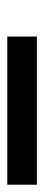

<svg xmlns="http://www.w3.org/2000/svg" viewBox="188 -728 123 540"><g transform="rotate(-90 250.0 -458.5)"><path d="M0 -416.7V-500H416.7V-416.7Z"/></g></svg>

Font: Galmuri11 Condensed
Style: Regular
Weight: 400
Width: 3
Designer: Lee Minseo (quiple)
Version: Version 2.399;hotconv 1.1.1;makeotfexe 2.6.0 DEVELOPMENT